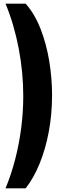

<svg xmlns="http://www.w3.org/2000/svg" viewBox="-20 -820 332 1040"><path d="M119 200H10Q41 125 62.5 41.8Q84 -41.5 95 -128.2Q106 -215 106 -300Q106 -428.5 81.2 -558Q56.5 -687.5 10 -800H119Q168 -745 199.8 -663.5Q231.5 -582 246.8 -488.8Q262 -395.5 262 -305Q262 -201 244.2 -106.2Q226.5 -11.5 194.2 67Q162 145.5 119 200Z"/></svg>

Font: Big Shoulders Text Thin Black
Style: Regular
Weight: 900
Version: Version 2.002